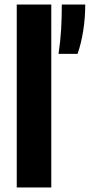

<svg xmlns="http://www.w3.org/2000/svg" viewBox="-20 -828 396 848"><path d="M54 0V-808H206.5V0ZM238.5 -590Q247 -646.5 250 -698.8Q253 -751 253 -808H356.5Q356.5 -749 347.5 -692Q338.5 -635 322.5 -590Z"/></svg>

Font: Encode Sans SemiCondensed
Style: Bold
Weight: 700
Width: 4
Designer: Multiple Designers
Foundry: Impallari Type
Version: Version 3.002